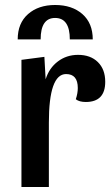

<svg xmlns="http://www.w3.org/2000/svg" viewBox="-20 -750 442 770"><path d="M51 -592Q51 -657 92.5 -693.5Q134 -730 201 -730Q269 -730 310.5 -693.5Q352 -657 352 -592H260Q260 -678 201 -678Q143 -678 143 -592ZM245 -453Q176 -453 176 -258V0H66V-510L158 -522L163 -432Q177 -477 212 -503.5Q247 -530 293 -530Q343 -530 372.5 -501Q402 -472 402 -422Q402 -341 324 -341Q298 -341 284 -352Q292 -376 292 -397Q292 -453 245 -453Z"/></svg>

Font: Sansita
Style: Regular
Weight: 400
Designer: Pablo Cosgaya
Foundry: Omnibus-Type
Version: Version 1.006;hotconv 1.0.109;makeotfexe 2.5.65596